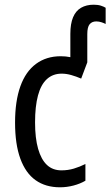

<svg xmlns="http://www.w3.org/2000/svg" viewBox="-20 -786 469 816"><path d="M235 10Q174 10 131.5 -20Q89 -50 66.5 -111.5Q44 -173 44 -265Q44 -356 66.5 -419Q89 -482 133 -514.5Q177 -547 238 -547Q249 -547 259.5 -546Q270 -545 279 -543V-642Q279 -685 290.5 -712.5Q302 -740 324.5 -753Q347 -766 378 -766Q396 -766 408.5 -762Q421 -758 429 -753V-684Q424 -687 412.5 -691Q401 -695 389 -695Q371 -695 361 -683Q351 -671 351 -641V-521L325 -452Q304 -461 283 -467Q262 -473 242 -473Q205 -473 179.5 -450Q154 -427 141.5 -380.5Q129 -334 129 -266Q129 -199 142 -153.5Q155 -108 179.5 -85Q204 -62 241 -62Q269 -62 294 -69.5Q319 -77 343 -89V-18Q321 -5 292.5 2.5Q264 10 235 10Z"/></svg>

Font: Noto Sans Display Condensed
Style: Regular
Weight: 400
Width: 3
Designer: Monotype Design Team
Foundry: Monotype Imaging Inc.
Version: Version 2.003